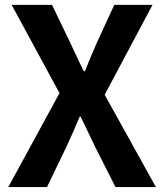

<svg xmlns="http://www.w3.org/2000/svg" viewBox="-20 -760 667 780"><path d="M13.7 0 221.7 -381.8 27.3 -740.2H191.4L264.6 -587.9Q310.5 -489.3 320.3 -470.7H325.2Q345.7 -523.4 374 -587.9L444.3 -740.2H599.6L405.3 -375L613.3 0H449.2L366.2 -164.1Q359.4 -177.7 339.8 -219.2Q320.3 -260.7 307.6 -286.1H303.7Q281.2 -231.4 250 -164.1L170.9 0Z"/></svg>

Font: Nasu
Style: Bold
Weight: 700
Designer: Ryoko NISHIZUKA (kana &amp; ideographs); Paul D. Hunt (Latin, Greek &amp; Cyrillic); Wenlong ZHANG (bopomofo); Sandoll C
Version: Version 2014.1215